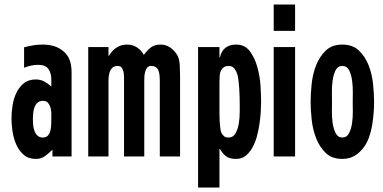

<svg xmlns="http://www.w3.org/2000/svg" viewBox="-20 -695 1700 853"><path d="M213 -30Q197 -14 180 -1.5Q163 11 139 11Q106 11 85 -7.5Q64 -26 52 -53.5Q40 -81 35.5 -112Q31 -143 31 -169Q31 -194 35.5 -224.5Q40 -255 52 -281Q64 -307 85 -324.5Q106 -342 139 -342Q160 -342 176.5 -333Q193 -324 208 -311V-341Q208 -370 195 -388.5Q182 -407 150 -407Q119 -407 87 -394V-485Q107 -490 127 -493.5Q147 -497 169 -497Q195 -497 218.5 -490.5Q242 -484 262 -467Q277 -454 284.5 -439.5Q292 -425 295 -408.5Q298 -392 298 -374.5Q298 -357 298 -339V0H213ZM170 -84Q185 -84 193 -93Q201 -102 204 -115Q207 -128 207.5 -142.5Q208 -157 208 -167Q208 -177 208 -190.5Q208 -204 204.5 -216.5Q201 -229 193.5 -238Q186 -247 171 -247Q156 -247 147 -239Q138 -231 133.5 -219Q129 -207 127.5 -193Q126 -179 126 -168Q126 -157 127 -142.5Q128 -128 132.5 -115Q137 -102 146 -93Q155 -84 170 -84Z M372 -486H462V-447H464Q477 -470 497.5 -483.5Q518 -497 545 -497Q569 -497 588.5 -484.5Q608 -472 619 -451Q633 -471 650 -484Q667 -497 693 -497Q717 -497 736 -484Q755 -471 767 -451Q777 -434 778.5 -406Q780 -378 780 -358V0H690V-336Q690 -347 689 -358.5Q688 -370 684.5 -380Q681 -390 673 -396Q665 -402 651 -402Q640 -402 634 -394.5Q628 -387 625 -376.5Q622 -366 621.5 -354.5Q621 -343 621 -336V0H531V-336Q531 -344 531 -355Q531 -366 528.5 -376.5Q526 -387 520.5 -394.5Q515 -402 503 -402Q489 -402 481 -395.5Q473 -389 469 -379.5Q465 -370 463.5 -358Q462 -346 462 -336V0H372Z M860 -486H955V-440H957Q963 -468 981.5 -482.5Q1000 -497 1029 -497Q1068 -497 1090 -467.5Q1112 -438 1123.5 -396.5Q1135 -355 1137.5 -312Q1140 -269 1140 -242Q1140 -225 1138.5 -199.5Q1137 -174 1133 -146Q1129 -118 1121.5 -90Q1114 -62 1101.5 -39.5Q1089 -17 1071.5 -3Q1054 11 1029 11Q1001 11 986 0.5Q971 -10 957 -33H955V138H860ZM955 -211Q955 -203 955 -187.5Q955 -172 956 -155Q957 -138 959 -123.5Q961 -109 964 -104Q970 -94 976.5 -89Q983 -84 995 -84Q1016 -84 1026.5 -103Q1037 -122 1041 -147Q1045 -172 1045 -197.5Q1045 -223 1045 -236Q1045 -249 1044.5 -266Q1044 -283 1043 -300.5Q1042 -318 1040 -334.5Q1038 -351 1035 -363Q1031 -377 1022 -389.5Q1013 -402 996 -402Q981 -402 972.5 -395Q964 -388 959 -375Q957 -370 956 -357.5Q955 -345 955 -331Q955 -317 955 -304Q955 -291 955 -285Z M1196 -486H1291V0H1196ZM1196 -675H1291V-558H1196Z M1501 11Q1454 11 1426.5 -16Q1399 -43 1384 -82Q1369 -121 1364.5 -165Q1360 -209 1360 -243Q1360 -277 1364.5 -321Q1369 -365 1384 -404Q1399 -443 1427 -470Q1455 -497 1501 -497Q1547 -497 1575 -470Q1603 -443 1618 -404Q1633 -365 1637.5 -321Q1642 -277 1642 -243Q1642 -221 1640 -194Q1638 -167 1633.5 -139.5Q1629 -112 1620 -86.5Q1611 -61 1598 -43Q1580 -18 1556.5 -3.5Q1533 11 1501 11ZM1501 -84Q1521 -84 1531 -104Q1541 -124 1544.5 -150.5Q1548 -177 1547.5 -203.5Q1547 -230 1547 -243Q1547 -256 1547.5 -282.5Q1548 -309 1544.5 -335.5Q1541 -362 1531.5 -382Q1522 -402 1501 -402Q1480 -402 1470.5 -382Q1461 -362 1457.5 -335.5Q1454 -309 1454.5 -282.5Q1455 -256 1455 -243Q1455 -230 1454.5 -203.5Q1454 -177 1457.5 -150.5Q1461 -124 1471 -104Q1481 -84 1501 -84Z"/></svg>

Font: Osterbar
Style: Regular
Weight: 500
Width: 3
Designer: Peter Wiegel, Basierend auf Erbar schmal-halbfette Grotesk v. Jacob Erbar
Foundry: Peter Wiegel
Version: Version 1.0